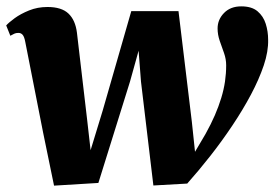

<svg xmlns="http://www.w3.org/2000/svg" viewBox="-24 -574 864 604"><path d="M146 10 111.5 -157.5 55.5 -442Q52.5 -458.5 47.2 -464.5Q42 -470.5 34 -470.5Q26 -470.5 21 -468Q16 -465.5 8.5 -461.5L-4.5 -494Q3.5 -503 22.2 -516.8Q41 -530.5 67.5 -541.2Q94 -552 125.5 -552Q169.5 -552 191.2 -531.5Q213 -511 218 -471.5L250 -198.5L261 -101.5L299 -226L389 -539H537.5L579.5 -191L589.5 -96.5L622.5 -152.5Q639.5 -183 651.8 -211.2Q664 -239.5 672 -265.8Q680 -292 683.8 -317.5Q687.5 -343 687.5 -368.5Q687.5 -388 680.8 -407Q674 -426 667.2 -445.5Q660.5 -465 660.5 -484.5Q660.5 -512.5 680.8 -533.2Q701 -554 735 -554Q768 -554 786.2 -538.5Q804.5 -523 812 -499Q819.5 -475 819.5 -449Q820.5 -412.5 805.8 -368.5Q791 -324.5 765.5 -276.5Q740 -228.5 707.2 -179.5Q674.5 -130.5 638 -84Q601.5 -37.5 565 3.5L458.5 9.5L419.5 -317.5L412 -414.5L385 -317.5L285.5 1.5Z"/></svg>

Font: Merriweather 60pt Black
Style: Italic
Weight: 900
Italic angle: -7.8°
Version: Version 2.101